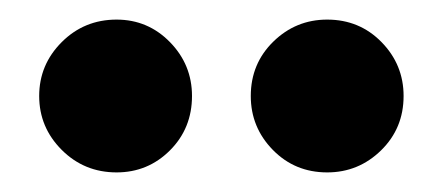

<svg xmlns="http://www.w3.org/2000/svg" viewBox="-20 -816 452 196"><path d="M99 -640Q66 -640 43 -663Q20 -686 20 -718Q20 -750 43 -773Q66 -796 99 -796Q131 -796 153.5 -773Q176 -750 176 -718Q176 -685 153.5 -662.5Q131 -640 99 -640ZM314 -640Q281 -640 258.5 -663Q236 -686 236 -718Q236 -751 259 -773.5Q282 -796 314 -796Q347 -796 369.5 -773Q392 -750 392 -718Q392 -685 369 -662.5Q346 -640 314 -640Z"/></svg>

Font: Plus Jakarta Display
Style: Bold
Weight: 700
Designer: Gumpita Rahayu
Foundry: Tokotype Studio
Version: Version 1.000;hotconv 1.0.109;makeotfexe 2.5.65596